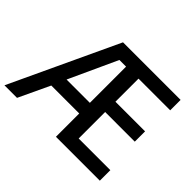

<svg xmlns="http://www.w3.org/2000/svg" viewBox="-149 -1008 1200 1200"><g transform="rotate(45 450.5 -408.0)"><path d="M842 -51V-144H562V-378H824V-469H562V-673H842V-765H333L-1 -51H110L207 -257H454V-51ZM248 -351 395 -671H454V-351Z"/></g></svg>

Font: Noto Sans Tamil UI Medium
Style: Regular
Weight: 500
Designer: Jelle Bosma - Monotype Design Team
Foundry: Monotype Imaging Inc.
Version: Version 2.004